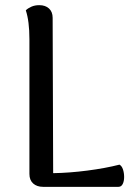

<svg xmlns="http://www.w3.org/2000/svg" viewBox="-20 -724 525 744"><path d="M186 -53Q249 -54 318.5 -63Q388 -72 443 -86Q452 -81 456.5 -67.5Q461 -54 461 -38Q461 -22 455.5 -11Q450 0 439 0H147Q123 0 108.5 -13Q94 -26 94 -50V-572Q94 -642 80 -684Q88 -692 101.5 -698Q115 -704 132 -704Q156 -704 170 -691Q184 -678 184 -655Z"/></svg>

Font: Arima Madurai Medium
Style: Regular
Weight: 500
Designer: Joana Correia and Natanael Gama
Foundry: NDISCOVER
Version: Version 1.020